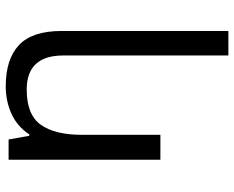

<svg xmlns="http://www.w3.org/2000/svg" viewBox="-93 -480 808 662"><g transform="rotate(-90 311.0 -149.0)"><path d="M535.2 234.4H450.7V-335Q450.7 -460.9 333 -460.9Q246.1 -460.9 211.7 -412.1Q177.2 -363.3 177.2 -271.5V0H91.3V-523.4H161.1L173.8 -452.1H178.7Q205.6 -493.2 249.3 -513.2Q293 -533.2 344.7 -533.2Q438 -533.2 486.6 -487.5Q535.2 -441.9 535.2 -340.8Z"/></g></svg>

Font: Lunasima
Style: Regular
Weight: 400
Designer: The DocRepair Project, Monotype Design Team
Foundry: Google
Version: Version 2.009